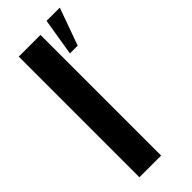

<svg xmlns="http://www.w3.org/2000/svg" viewBox="-219 -682 711 711"><g transform="rotate(-45 136.5 -326.5)"><path d="M37.4 0V-631.9H151.1V0ZM179.8 -506.3 203.7 -652.6H273.1L220.4 -506.3Z"/></g></svg>

Font: Alumni Sans Thin
Style: Regular
Weight: 100
Designer: Robert E. Leuschke
Foundry: Robert E. Leuschke
Version: Version 1.018